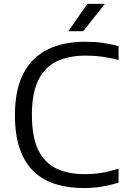

<svg xmlns="http://www.w3.org/2000/svg" viewBox="-20 -966 660 996"><path d="M414.5 9.5Q333 9.5 267.2 -11.2Q201.5 -32 154.8 -76.8Q108 -121.5 82.8 -193.5Q57.5 -265.5 57.5 -368.5Q57.5 -500 101 -584.2Q144.5 -668.5 226.5 -709Q308.5 -749.5 422 -749.5Q469.5 -749.5 511.5 -743.8Q553.5 -738 595 -726.5V-654.5Q554 -666 512 -671.8Q470 -677.5 426 -677.5Q335.5 -677.5 273 -647Q210.5 -616.5 178 -548.8Q145.5 -481 145.5 -370.5Q145.5 -255.5 178.5 -188Q211.5 -120.5 273 -91.5Q334.5 -62.5 419.5 -62.5Q464 -62.5 505.8 -69.2Q547.5 -76 595 -91.5V-19Q554 -5.5 509 2Q464 9.5 414.5 9.5ZM334.5 -804 433.5 -946H524L411.5 -804Z"/></svg>

Font: Encode Sans SemiExpanded
Style: Regular
Weight: 400
Width: 6
Designer: Multiple Designers
Foundry: Impallari Type
Version: Version 3.002